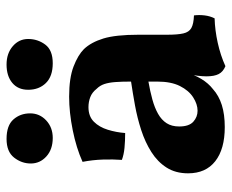

<svg xmlns="http://www.w3.org/2000/svg" viewBox="-81 -618 708 586"><g transform="rotate(-90 273.0 -325.0)"><path d="M364 9Q347 2 340 -11.5Q333 -25 333 -49Q333 -61 335 -77.5Q337 -94 342 -109L345 -112Q338 -86 325 -64.5Q312 -43 294 -29Q274 -11 245.5 -2Q217 7 178 7Q111 7 74 -22Q37 -51 37 -105Q37 -143 54.5 -170.5Q72 -198 102 -217Q132 -236 169 -248Q206 -260 244.5 -267Q283 -274 317 -279Q317 -308 315.5 -327.5Q314 -347 309.5 -360.5Q305 -374 295 -384Q284 -398 269.5 -403.5Q255 -409 239 -409Q211 -409 194.5 -392.5Q178 -376 170 -350Q162 -324 160 -297Q136 -297 115 -299Q94 -301 78 -307Q80 -334 79 -365Q78 -396 72 -427Q114 -446 168.5 -457Q223 -468 271 -468Q328 -468 363 -454.5Q398 -441 416 -423Q437 -401 448.5 -363.5Q460 -326 460 -256V-169Q460 -137 464 -119.5Q468 -102 480.5 -95Q493 -88 519 -87Q521 -71 519 -54.5Q517 -38 510 -24Q474 -23 435.5 -14.5Q397 -6 364 9ZM228 -76Q248 -76 269 -89.5Q290 -103 303.5 -130Q317 -157 317 -199V-226Q288 -221 262.5 -214Q237 -207 218.5 -196.5Q200 -186 190 -170.5Q180 -155 180 -132Q180 -102 194.5 -89Q209 -76 228 -76ZM373 -518Q333 -518 312.5 -539Q292 -560 292 -593Q292 -624 313 -641.5Q334 -659 369 -659Q403 -659 425 -640Q447 -621 447 -593Q447 -564 430 -541Q413 -518 373 -518ZM145 -518Q110 -518 88.5 -537.5Q67 -557 67 -585Q67 -613 85 -636Q103 -659 142 -659Q183 -659 201.5 -638Q220 -617 220 -587Q220 -558 198.5 -538Q177 -518 145 -518Z"/></g></svg>

Font: Vollkorn
Style: Bold
Weight: 700
Designer: Friedrich Althausen
Foundry: Friedrich Althausen
Version: Version 5.000